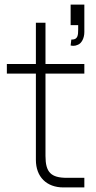

<svg xmlns="http://www.w3.org/2000/svg" viewBox="-20 -820 419 840"><path d="M289 -621C293.5 -620 297.5 -619.5 301.5 -619.5C307.5 -619.5 314 -621 321.5 -624.5C336 -630.5 349 -651.5 349 -680V-800H289V-710H322V-699V-690.5C322 -667 320.5 -647 295.5 -647H292ZM10 -498H137V-120.5C137 -46.5 183.5 0 257.5 0H349V-42H273C202.5 -42 179 -66.5 179 -138V-498H349V-540H179V-720.5H137V-540H10Z"/></svg>

Font: Vela Sans ExtLt
Style: Regular
Weight: 200
Designer: Principal design: Mikhail Sharanda - project Manrope.
Design modification: Ravid Balaliev
Foundry: Mikhail Sharanda
Version: Version 1.001